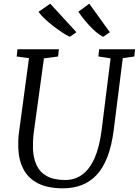

<svg xmlns="http://www.w3.org/2000/svg" viewBox="-20 -1010 752 1040"><path d="M645 -695 596 -306Q585 -220 561.5 -159.5Q538 -99 502.8 -61.8Q467.5 -24.5 422 -7.2Q376.5 10 321 10Q239.5 10 186.8 -16.5Q134 -43 107.8 -92.2Q81.5 -141.5 79 -209Q78.5 -227.5 79 -248Q79.5 -268.5 82.5 -290L137 -695L70.5 -704L74.5 -743H299L294.5 -704L218 -694L163.5 -296.5Q160 -270.5 159 -248Q158 -225.5 158.5 -204.5Q160.5 -153 178.5 -114.8Q196.5 -76.5 234.2 -55.8Q272 -35 333.5 -35Q386 -35 426 -64.5Q466 -94 492.5 -154Q519 -214 530.5 -306L579 -694L513 -704L517 -743H711.5L707.5 -704ZM575 -835.5 539 -810.5Q520.5 -819.5 501.8 -835.2Q483 -851 465.2 -870.2Q447.5 -889.5 431.8 -909.2Q416 -929 404.5 -946.5L463.5 -990ZM394 -835.5 358 -810.5Q339.5 -819.5 315.5 -835.2Q291.5 -851 267 -870Q242.5 -889 221.5 -909Q200.5 -929 188.5 -946L252 -990Z"/></svg>

Font: Merriweather 24pt Light
Style: Italic
Weight: 300
Italic angle: -7.8°
Version: Version 2.101